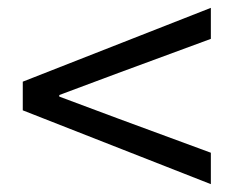

<svg xmlns="http://www.w3.org/2000/svg" viewBox="-20 -615 595 489"><path d="M517 -146V-226L281 -313L131 -369V-373L281 -429L517 -516V-595L38 -407V-334Z"/></svg>

Font: Noto Sans CJK TC Regular
Style: Regular
Weight: 400
Designer: Ryoko NISHIZUKA (kana & ideographs); Paul D. Hunt (Latin, Greek & Cyrillic); Wenlong ZHANG (bopomofo); Sandoll Communica
Foundry: Adobe Systems Incorporated
Version: Version 1.001;PS 1.001;hotconv 1.0.78;makeotf.lib2.5.61930